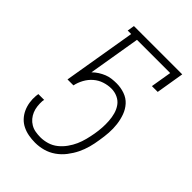

<svg xmlns="http://www.w3.org/2000/svg" viewBox="-218 -831 936 936"><g transform="rotate(45 250.0 -363.5)"><path d="M201 8Q178 8 156 4Q134 0 114.5 -9.5Q95 -19 80.5 -34.5Q66 -50 57 -69.5Q48 -89 44.5 -111.5Q41 -134 43 -156L45 -171H85L83 -160Q82 -143 84 -125.5Q86 -108 92.5 -92.5Q99 -77 109.5 -64.5Q120 -52 134.5 -43.5Q149 -35 166 -32Q183 -29 201 -29Q224 -29 247.5 -36Q271 -43 290.5 -58.5Q310 -74 325 -95Q340 -116 349.5 -137.5Q359 -159 365 -182.5Q371 -206 375 -229Q379 -252 380.5 -275Q382 -298 380.5 -321.5Q379 -345 373 -366.5Q367 -388 354.5 -405.5Q342 -423 321.5 -432.5Q301 -442 278 -442Q254 -442 229.5 -434Q205 -426 185.5 -409Q166 -392 153.5 -369Q141 -346 136 -322H95L158 -698H134L140 -735H473L449 -590H409L427 -698H198L153 -429Q166 -442 181 -451.5Q196 -461 212 -467.5Q228 -474 245 -476Q262 -478 278 -478Q307 -478 334 -468.5Q361 -459 379 -439Q397 -419 406.5 -393Q416 -367 419.5 -338.5Q423 -310 421 -281Q419 -252 414 -223Q410 -195 402.5 -167.5Q395 -140 382.5 -114.5Q370 -89 351.5 -65Q333 -41 308.5 -24Q284 -7 256.5 0.5Q229 8 201 8Z"/></g></svg>

Font: Iosevka Curly Slab XLtObl
Style: Regular
Weight: 200
Italic angle: -9°
Monospace: yes
Designer: Belleve Invis
Foundry: Belleve Invis
Version: Version 11.1.0; ttfautohint (v1.8.3)